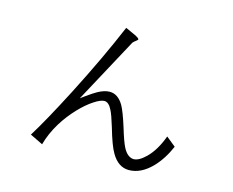

<svg xmlns="http://www.w3.org/2000/svg" viewBox="-98 -887 1197 986"><g transform="rotate(15 500.0 -394.0)"><path d="M515.6 -718.8 458 -745.1Q381.8 -564.5 274.4 -355.5Q182.6 -177.7 127 -88.9L195.3 -55.7Q211.9 -116.2 247.1 -173.8Q278.3 -224.6 320.3 -268.6Q357.4 -307.6 393.6 -331.1Q427.7 -353.5 447.3 -353.5Q470.7 -353.5 488.3 -317.4Q500 -294.9 518.6 -233.4Q544.9 -141.6 566.4 -105.5Q602.5 -43 659.2 -43Q722.7 -43 780.3 -101.6Q826.2 -149.4 856.4 -219.7L805.7 -260.7Q777.3 -182.6 732.4 -138.7Q696.3 -103.5 668 -103.5Q634.8 -105.5 612.3 -149.4Q598.6 -175.8 577.1 -247.1Q552.7 -325.2 535.2 -356.4Q505.9 -406.2 461.9 -406.2Q434.6 -406.2 400.4 -387.7Q380.9 -377 346.7 -352.5L321.3 -334L503.9 -671.9Q506.8 -679.7 513.7 -685.5Q517.6 -689.5 524.4 -694.3Q534.2 -701.2 533.2 -704.1Q532.2 -710 515.6 -718.8Z"/></g></svg>

Font: DotumChe
Style: Regular
Weight: 400
Monospace: yes
Version: Version 2.21